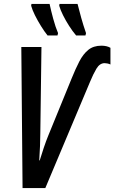

<svg xmlns="http://www.w3.org/2000/svg" viewBox="-20 -952 579 972"><path d="M94.2 0 87.9 -713.9H189.9L184.1 -278.3Q184.1 -247.1 182.6 -213.6Q181.2 -180.2 178.7 -140.1H181.2Q189.5 -168.5 201.7 -204.3Q213.9 -240.2 224.6 -266.1L342.8 -555.2Q362.3 -603.5 381.6 -640.9Q400.9 -678.2 427 -699.5Q453.1 -720.7 493.2 -720.7Q521 -720.7 539.1 -710V-625.5Q532.7 -628.9 524.2 -630.6Q515.6 -632.3 509.8 -632.3Q484.9 -632.3 468.3 -604.5Q451.7 -576.7 435.5 -537.1L209.5 0ZM365.2 -772.5Q347.2 -793.9 329.8 -821Q312.5 -848.1 299.1 -875Q285.6 -901.9 279.8 -922.9L281.2 -932.1H372.6Q380.9 -898.9 391.1 -862.1Q401.4 -825.2 415.5 -784.2L412.6 -772.5ZM220.7 -772.5Q204.6 -792.5 187.5 -820.1Q170.4 -847.7 156.7 -875.2Q143.1 -902.8 137.7 -922.9L139.2 -932.1H231Q238.3 -897.9 249.5 -856.7Q260.7 -815.4 273.9 -784.2L271 -772.5Z"/></svg>

Font: Open Sans Condensed SemiBold
Style: Italic
Weight: 600
Width: 3
Italic angle: -12°
Designer: Monotype Design Team
Foundry: Monotype Imaging Inc.
Version: Version 3.000; ttfautohint (v1.8.4)